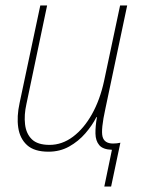

<svg xmlns="http://www.w3.org/2000/svg" viewBox="-20 -547 527 705"><path d="M363 138 391 3Q358 2 344.5 -14Q331 -30 330.5 -56.5Q330 -83 336 -117H334Q319 -87 293.5 -57.5Q268 -28 234 -9Q200 10 158 10Q106 10 79.5 -14Q53 -38 47 -78.5Q41 -119 52 -169L128 -527H153L77 -165Q68 -125 72 -90.5Q76 -56 97 -35.5Q118 -15 162 -15Q208 -15 248 -45Q288 -75 317.5 -127.5Q347 -180 362 -249L421 -527H447L367 -148Q350 -71 356.5 -45.5Q363 -20 395 -20Q410 -20 422 -23L388 138Z"/></svg>

Font: Noto Sans SemiCondensed Thin
Style: Italic
Weight: 100
Width: 4
Italic angle: -12°
Designer: Monotype Design Team
Foundry: Monotype Imaging Inc.
Version: Version 2.013; ttfautohint (v1.8.4.7-5d5b)